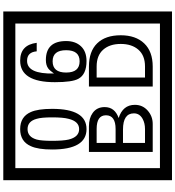

<svg xmlns="http://www.w3.org/2000/svg" viewBox="32 -1032 1090 1195"><g transform="rotate(-90 577.5 -435.0)"><path d="M1103 90H53V-960H1103ZM1028 15V-885H128V15ZM497 -656Q497 -442 371 -442Q244 -442 244 -656Q244 -744 265 -789Q294 -855 371 -855Q448 -855 477 -789Q497 -745 497 -656ZM444 -656Q444 -723 435 -752Q420 -809 371 -809Q322 -809 306 -752Q298 -723 298 -656Q298 -587 306 -553Q322 -488 371 -488Q419 -488 435 -554Q444 -587 444 -656ZM919 -569Q919 -511 886.5 -476.5Q854 -442 795 -442Q711 -442 684 -493Q663 -531 663 -639Q663 -855 797 -855Q895 -855 908 -752H855Q850 -812 796 -812Q713 -812 717 -645Q738 -673 748 -680Q768 -695 801 -695Q919 -695 919 -569ZM862 -569Q862 -653 793 -653Q723 -653 723 -569Q723 -485 793 -485Q862 -485 862 -569ZM522 -141Q522 -93 486.5 -61.5Q451 -30 403 -30H229V-427H388Q439 -427 471 -404Q508 -378 508 -329Q508 -266 440 -242Q522 -216 522 -141ZM457 -321Q457 -379 372 -379H285V-261H371Q457 -261 457 -321ZM469 -147Q469 -215 368 -215H285V-78H371Q408 -78 435 -93Q469 -112 469 -147ZM955 -229Q955 -136 904.5 -83Q854 -30 760 -30H636V-427H760Q855 -427 905 -375.5Q955 -324 955 -229ZM901 -229Q901 -298 865 -338.5Q829 -379 761 -379H692V-78H761Q829 -78 865 -119Q901 -160 901 -229Z"/></g></svg>

Font: Unicode BMP Fallback SIL
Style: Regular
Weight: 400
Foundry: NRSI, SIL International
Version: Version 5.1 Based on Unicode 5.1